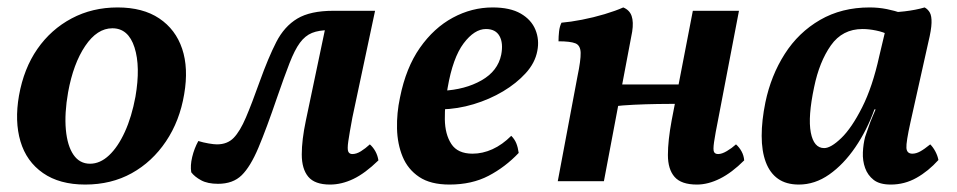

<svg xmlns="http://www.w3.org/2000/svg" viewBox="-20 -487 2571 516"><path d="M209 9Q140 9 95.5 -22Q51 -53 35 -107Q19 -161 31 -230Q44 -303 80.5 -355.5Q117 -408 172.5 -437.5Q228 -467 296 -467Q364 -467 408 -437.5Q452 -408 469.5 -356Q487 -304 475 -234Q463 -162 426 -107Q389 -52 334 -21.5Q279 9 209 9ZM222 -47Q249 -47 273 -69.5Q297 -92 315.5 -132.5Q334 -173 344 -227Q358 -308 341.5 -359.5Q325 -411 282 -411Q241 -411 209 -363.5Q177 -316 163 -239Q153 -182 157 -138.5Q161 -95 177.5 -71Q194 -47 222 -47Z M867 9Q826 9 808.5 -12Q791 -33 791 -72Q791 -111 802 -163L856 -420L865 -406Q837 -406 818.5 -398.5Q800 -391 786 -372Q772 -353 758 -317Q744 -281 725 -226Q696 -141 674.5 -90Q653 -39 629.5 -16Q606 7 566 7Q538 7 520.5 -2.5Q503 -12 494 -24Q491 -42 496.5 -65Q502 -88 513 -108Q526 -104 540.5 -101.5Q555 -99 563 -99Q591 -99 608 -116.5Q625 -134 641 -171.5Q657 -209 678 -268Q701 -332 722.5 -374Q744 -416 779 -437Q814 -458 876 -458H988L927 -171Q919 -128 916 -107Q913 -86 916 -79.5Q919 -73 927 -73Q938 -73 950 -80.5Q962 -88 974 -99Q983 -91 989 -80Q995 -69 997 -56Q961 -21 929.5 -6Q898 9 867 9Z M1188 9Q1137 9 1106.5 -11.5Q1076 -32 1062 -66Q1048 -100 1047 -141.5Q1046 -183 1055 -225Q1071 -305 1108.5 -358.5Q1146 -412 1197 -439.5Q1248 -467 1304 -467Q1351 -467 1379.5 -450.5Q1408 -434 1419 -407Q1430 -380 1424 -350Q1418 -318 1393 -290.5Q1368 -263 1332 -241.5Q1296 -220 1253 -207Q1210 -194 1166 -193L1169 -243Q1230 -246 1274 -271Q1318 -296 1327 -340Q1333 -371 1322.5 -390Q1312 -409 1286 -409Q1255 -409 1226 -370.5Q1197 -332 1183 -251Q1175 -207 1175.5 -166.5Q1176 -126 1193 -100Q1210 -74 1250 -74Q1277 -74 1303.5 -86Q1330 -98 1354 -122Q1363 -113 1367.5 -102Q1372 -91 1374 -76Q1338 -38 1293 -14.5Q1248 9 1188 9Z M1853 9Q1811 9 1793 -11.5Q1775 -32 1775 -70.5Q1775 -109 1785 -163L1842 -458H1966L1911 -171Q1902 -126 1899 -105Q1896 -84 1899 -78.5Q1902 -73 1910 -73Q1920 -73 1933.5 -81Q1947 -89 1958 -99Q1967 -91 1973 -80Q1979 -69 1980 -56Q1947 -23 1915 -7Q1883 9 1853 9ZM1479 0 1532 -282Q1541 -325 1540.5 -345Q1540 -365 1526.5 -370.5Q1513 -376 1481 -376Q1481 -389 1482.5 -402.5Q1484 -416 1489 -426Q1513 -428 1544 -434Q1575 -440 1605 -449Q1635 -458 1655 -467Q1672 -460 1677.5 -444Q1683 -428 1679 -402L1603 0ZM1628 -201 1638 -260H1813L1805 -208Q1780 -208 1747.5 -207.5Q1715 -207 1683.5 -205.5Q1652 -204 1628 -201Z M2465 -467Q2474 -462 2479 -453Q2484 -444 2483.5 -425.5Q2483 -407 2475 -374L2427 -159Q2415 -105 2416 -89.5Q2417 -74 2432 -74Q2442 -74 2453 -80Q2464 -86 2480 -99Q2488 -91 2494 -79.5Q2500 -68 2502 -57Q2475 -27 2443 -9Q2411 9 2374 9Q2344 9 2328 -3.5Q2312 -16 2305 -35.5Q2298 -55 2299 -77.5Q2300 -100 2305 -119Q2309 -130 2314 -145Q2319 -160 2325.5 -175Q2332 -190 2337 -202L2371 -360L2348 -454Q2381 -453 2411 -456.5Q2441 -460 2465 -467ZM2401 -452 2367 -394Q2354 -401 2334.5 -405Q2315 -409 2298 -409Q2244 -409 2213 -365Q2182 -321 2168 -253Q2151 -173 2159 -131Q2167 -89 2195 -89Q2213 -89 2241 -116Q2269 -143 2297 -198.5Q2325 -254 2343 -336L2362 -416L2403 -409L2352 -193H2330Q2310 -137 2278.5 -91Q2247 -45 2208.5 -18Q2170 9 2127 9Q2093 9 2071 -6.5Q2049 -22 2038 -51.5Q2027 -81 2027 -122Q2027 -163 2037 -212Q2052 -284 2089 -342Q2126 -400 2184 -433.5Q2242 -467 2317 -467Q2341 -467 2363.5 -462.5Q2386 -458 2401 -452Z"/></svg>

Font: Vollkorn SemiBold
Style: Italic
Weight: 600
Italic angle: -11°
Designer: Friedrich Althausen
Foundry: Friedrich Althausen
Version: Version 5.000